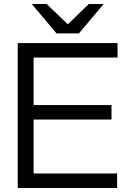

<svg xmlns="http://www.w3.org/2000/svg" viewBox="-20 -934 634 954"><path d="M68 0H562V-72H147V-340H534V-412H147V-648H564V-720H68ZM138 -914 261 -768H372L495 -914H421L317 -813L212 -914Z"/></svg>

Font: Aspekta 350
Style: Regular
Weight: 350
Designer: Ivo Dolenc
Version: Version 2.000